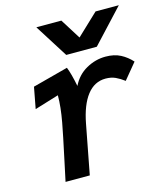

<svg xmlns="http://www.w3.org/2000/svg" viewBox="-117 -880 833 968"><g transform="rotate(-15 300.0 -395.5)"><path d="M126.5 -103.5Q155 -236 165.5 -293.5Q180 -371.5 180 -432L54 -393.5L75 -505L260 -554Q274 -520 287.5 -452Q313 -504 361 -531Q409 -558 462 -558Q507.5 -558 540 -541Q572.5 -524 597.5 -496L529.5 -413.5Q507 -430.5 484.8 -440.8Q462.5 -451 433.5 -451Q375.5 -451 336.8 -401.2Q298 -351.5 280 -256.5L231 0H104.5Q113 -42.5 126.5 -103.5ZM164 -791H294.5L361 -685L473 -791H594.5L433 -617.5H273.5Z"/></g></svg>

Font: JuliaMono BoldItalic
Style: Regular
Weight: 700
Italic angle: -9°
Monospace: yes
Designer: cormullion
Foundry: corm
Version: Version 0.049; ttfautohint (v1.8.4)